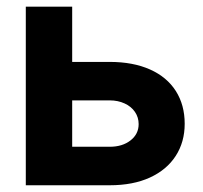

<svg xmlns="http://www.w3.org/2000/svg" viewBox="-20 -550 604 570"><path d="M528.3 -182.6Q528.3 -128.4 501.7 -87.2Q475.1 -45.9 425 -22.9Q375 0 305.7 0H56.6V-530.3H194.3V-366.2H305.7Q375 -366.2 425.3 -343.8Q475.6 -321.3 502 -279.8Q528.3 -238.3 528.3 -182.6ZM305.7 -114.3Q343.3 -114.3 367.4 -133.1Q391.6 -151.9 391.6 -181.6Q391.6 -201.7 380.6 -217.8Q369.6 -233.9 349.9 -242.9Q330.1 -252 305.7 -252H194.3V-114.3Z"/></svg>

Font: Pretendard GOV
Style: Bold
Weight: 700
Designer: Base glyphs from Inter by Rasmus Andersson; Hangeul glyphs from Noto Sans CJK(Source Han Sans) by Jang Soo-young and Kan
Foundry: Kil Hyung-jin
Version: Version 1.309